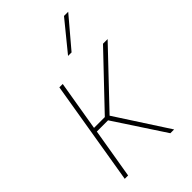

<svg xmlns="http://www.w3.org/2000/svg" viewBox="-233 -861 945 945"><g transform="rotate(-45 239.0 -389.0)"><path d="M50.8 0 141.6 -545.9H165L121.1 -284.2H196.3L445.3 -545.9H477.5L217.8 -272.5L394.5 0H368.2L196.3 -261.7H118.2L74.2 0ZM281.2 -625 406.2 -778.3H435.5L305.7 -625Z"/></g></svg>

Font: Inter Tight Thin
Style: Italic
Weight: 250
Italic angle: -9.39999°
Designer: Rasmus Andersson
Foundry: rsms
Version: Version 3.004